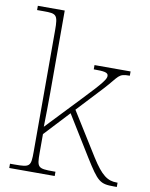

<svg xmlns="http://www.w3.org/2000/svg" viewBox="-85 -823 694 886"><g transform="rotate(10 262.0 -380.0)"><path d="M20 0H233V-20H223C150 -20 146 -24 146 -94V-181L255 -298L371 -110C434 -9 445 0 510 0H524V-20H520C477 -20 448 -40 400 -116L274 -318L385 -437C447 -504 438 -516 494 -516V-536H325V-516C372 -516 393 -514 393 -497C393 -483 383 -466 294 -373L144 -215C145 -272 146 -322 146 -374V-760H20V-740H51C111 -740 118 -736 118 -662V-94C118 -24 114 -20 41 -20H20Z"/></g></svg>

Font: Noto Serif Gurmukhi Thin
Style: Regular
Weight: 100
Designer: Vaibhav Singh and the Monotype Design Team
Foundry: Monotype Imaging Inc.
Version: Version 2.004